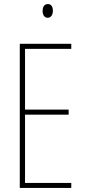

<svg xmlns="http://www.w3.org/2000/svg" viewBox="-20 -931 421 951"><path d="M217 -911C197 -911 191 -893 191 -877C191 -859 199 -843 216 -843C232 -843 242 -857 242 -878C242 -894 236 -911 217 -911ZM333 0V-25H104V-363H320V-388H104V-689H333V-714H78V0Z"/></svg>

Font: Noto Sans Sinhala ExtraCondensed Thin
Style: Regular
Weight: 100
Width: 2
Designer: Jelle Bosma - Monotype Design Team
Foundry: Monotype Imaging Inc.
Version: Version 2.006